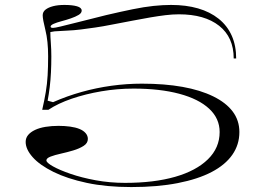

<svg xmlns="http://www.w3.org/2000/svg" viewBox="-20 -743 1076 778"><path d="M512 15Q411 15 331.5 -2Q252 -19 196.5 -46.5Q141 -74 112.5 -106Q84 -138 84 -168Q84 -184 94 -196Q104 -208 122 -216.5Q140 -225 164.5 -229Q189 -233 217 -233Q242 -233 264 -230Q286 -227 302 -220.5Q318 -214 327 -203.5Q336 -193 336 -180Q336 -163 319 -152Q302 -141 277 -133.5Q252 -126 227 -120.5Q202 -115 185 -108.5Q168 -102 168 -93Q168 -84 194.5 -69Q221 -54 266 -38.5Q311 -23 368 -12.5Q425 -2 487 -2Q604 -2 689.5 -26.5Q775 -51 822.5 -97.5Q870 -144 870 -208Q870 -263 827.5 -302.5Q785 -342 706.5 -363Q628 -384 521 -384Q455 -384 390.5 -373Q326 -362 270.5 -343Q215 -324 176 -298H151Q160 -337 165.5 -370Q171 -403 173 -437.5Q175 -472 175 -515Q175 -577 164 -621Q153 -665 153 -681Q153 -695 164.5 -704Q176 -713 195.5 -718Q215 -723 241 -723Q273 -723 292 -717.5Q311 -712 311 -700Q311 -690 298.5 -682.5Q286 -675 267 -668.5Q248 -662 229 -657Q210 -652 197.5 -646.5Q185 -641 185 -635Q185 -630 195 -630Q202 -630 225 -635.5Q248 -641 293.5 -652.5Q339 -664 411 -682Q471 -696 517.5 -705.5Q564 -715 602 -719Q640 -723 673 -723Q734 -723 782.5 -709Q831 -695 866 -667Q901 -639 919 -598.5Q937 -558 937 -506H927Q927 -592 868 -638.5Q809 -685 705 -685Q679 -685 650.5 -681.5Q622 -678 589.5 -672.5Q557 -667 518.5 -659.5Q480 -652 432 -643Q397 -636 366 -631.5Q335 -627 307 -623.5Q279 -620 253 -619Q227 -618 201 -616L184 -613Q184 -594 186 -568.5Q188 -543 188 -514Q188 -481 186.5 -450Q185 -419 181.5 -390Q178 -361 173 -335L195 -329Q252 -354 311 -370.5Q370 -387 431.5 -395.5Q493 -404 555 -404Q647 -404 719.5 -391Q792 -378 844 -352.5Q896 -327 923 -291Q950 -255 950 -208Q950 -157 921.5 -116Q893 -75 837.5 -46Q782 -17 700 -1Q618 15 512 15Z"/></svg>

Font: Kalnia Expanded ExtraLight
Style: Regular
Weight: 250
Width: 7
Designer: Frida Medrano
Foundry: Frida Medrano
Version: Version 1.105